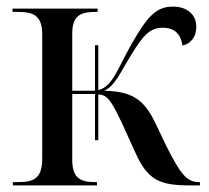

<svg xmlns="http://www.w3.org/2000/svg" viewBox="-20 -562 634 582"><path d="M19 0H274V-10H271C226 -10 199 -19 199 -78V-277H268V-137H278V-276C304 -274 315 -262 349 -190L391 -98C428 -16 464 0 556 0H586V-10H583C545 -10 526 -37 485 -118L447 -197C414 -262 378 -285 296 -287C329 -302 343 -340 378 -396C414 -456 436 -478 473 -478C512 -478 529 -455 533 -424C555 -428 575 -447 575 -481C575 -517 548 -542 504 -542C453 -542 426 -511 379 -429C336 -353 321 -299 278 -289V-425H268V-287H199V-460C199 -518 227 -526 273 -526H276V-536H18V-526H31C80 -526 108 -517 108 -457V-82C108 -19 81 -10 33 -10H19Z"/></svg>

Font: Noto Serif Display SemiCondensed
Style: Regular
Weight: 400
Width: 4
Designer: Monotype Design Team
Foundry: Monotype Imaging Inc.
Version: Version 2.009